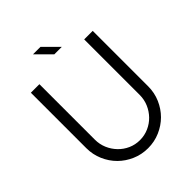

<svg xmlns="http://www.w3.org/2000/svg" viewBox="-266 -1116 1273 1273"><g transform="rotate(-45 370.0 -480.0)"><path d="M440 -870H370L270 -970H340ZM660 -280Q660 -220 637 -167Q614 -114 575 -75Q536 -36 483 -13Q430 10 370 10Q310 10 257 -13Q204 -36 165 -75Q126 -114 103 -167Q80 -220 80 -280V-800H160V-280Q160 -236 176.5 -197.5Q193 -159 221.5 -129.5Q250 -100 288 -83Q326 -66 370 -66Q413 -66 451.5 -83Q490 -100 518.5 -129.5Q547 -159 563.5 -197.5Q580 -236 580 -280V-800H660Z"/></g></svg>

Font: Gauge
Style: Regular
Weight: 400
Designer: Daniel Pimley
Foundry: Daniel Pimley
Version: Version 2.0